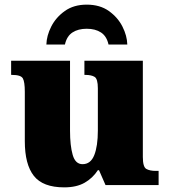

<svg xmlns="http://www.w3.org/2000/svg" viewBox="-20 -798 731 828"><path d="M257 10Q165 10 126 -39.5Q87 -89 87 -189V-402Q87 -445 78.5 -460Q70 -475 32 -475H28V-536H282V-234Q282 -170 293.5 -130Q305 -90 336 -90Q371 -90 386.5 -129Q402 -168 402 -235V-417Q402 -458 388 -466.5Q374 -475 348 -475H344V-536H596V-121Q596 -78 611 -69.5Q626 -61 652 -61H664V0H435L407 -64H402Q380 -30 345 -10Q310 10 257 10ZM180 -606Q181 -644 201 -683.5Q221 -723 259.5 -750.5Q298 -778 354 -778Q411 -778 449.5 -750.5Q488 -723 508 -683.5Q528 -644 529 -606H448Q440 -642 415.5 -658Q391 -674 354 -674Q317 -674 292.5 -658Q268 -642 260 -606Z"/></svg>

Font: Noto Serif Black
Style: Regular
Weight: 900
Designer: Monotype Design Team
Foundry: Monotype Imaging Inc.
Version: Version 2.014; ttfautohint (v1.8.4.7-5d5b)